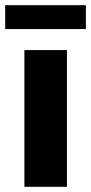

<svg xmlns="http://www.w3.org/2000/svg" viewBox="-32 -720 351 740"><path d="M62 0V-527H226V0ZM-12 -608V-700H299V-608Z"/></svg>

Font: Archivo SemiBold ExtraBold
Style: Regular
Weight: 800
Version: Version 2.001